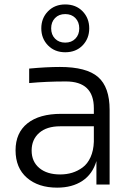

<svg xmlns="http://www.w3.org/2000/svg" viewBox="-20 -840 609 874"><path d="M276.9 -602.1Q229 -602.1 198.5 -633.3Q168 -664.6 168 -710.9Q168 -757.3 198.5 -788.6Q229 -819.8 276.9 -819.8Q325.7 -819.8 356 -788.6Q386.2 -757.3 386.2 -710.9Q386.2 -664.6 356 -633.3Q325.7 -602.1 276.9 -602.1ZM230.5 -664.1Q248 -646 276.9 -646Q305.7 -646 323.2 -664.1Q340.8 -682.1 340.8 -710.9Q340.8 -739.7 323.2 -757.8Q305.7 -775.9 276.9 -775.9Q248 -775.9 230.5 -757.8Q212.9 -739.7 212.9 -710.9Q212.9 -682.1 230.5 -664.1ZM240.2 14.2Q154.3 14.2 102.5 -30.8Q50.8 -75.7 50.8 -155.8Q50.8 -235.4 105 -278.6Q159.2 -321.8 258.8 -321.8H407.2V-347.2Q407.2 -469.2 279.8 -469.2Q191.4 -469.2 112.8 -461.9V-527.8Q191.4 -535.2 252.9 -535.2Q373.5 -535.2 426.3 -489.5Q479 -443.8 479 -339.8V0H418.9V-106.9Q401.4 -47.4 355 -16.6Q308.6 14.2 240.2 14.2ZM253.9 -45.9Q283.2 -45.9 308.6 -53.7Q334 -61.5 356.2 -77.9Q378.4 -94.2 392.1 -124.3Q405.8 -154.3 407.2 -194.8V-265.1H253.9Q192.4 -265.1 158.2 -234.9Q124 -204.6 124 -154.8Q124 -104.5 158.9 -75.2Q193.8 -45.9 253.9 -45.9Z"/></svg>

Font: Sora Light
Style: Regular
Weight: 300
Designer: Jonathan Barnbrook, Julián Moncada
Foundry: Barnbrook Fonts
Version: Version 2.000